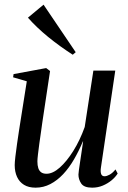

<svg xmlns="http://www.w3.org/2000/svg" viewBox="-20 -812 560 842"><path d="M136 11Q105.5 11 85.2 -1.5Q65 -14 54.8 -36.2Q44.5 -58.5 44.5 -88Q44.5 -100 47.5 -125.8Q50.5 -151.5 54.8 -181.5Q59 -211.5 63 -236.8Q67 -262 68.5 -272L97.5 -455.5L37.5 -473L39.5 -487L182.5 -513.5L199.5 -500.5L165.5 -274.5Q163.5 -258.5 159.8 -233.5Q156 -208.5 152.5 -182.5Q149 -156.5 146.5 -135Q144 -113.5 144 -104.5Q144 -86.5 148 -74.5Q152 -62.5 160.8 -56.2Q169.5 -50 184 -50Q211.5 -50 242 -77Q272.5 -104 301.5 -150.2Q330.5 -196.5 351.5 -255L389.5 -502.5H485.5L422.5 -76.5Q420 -59.5 423.5 -49.2Q427 -39 438.5 -39Q448 -39 461 -46.2Q474 -53.5 486.5 -69L496 -51Q486 -35 469 -21Q452 -7 430.5 2Q409 11 384 11Q348.5 11 336.2 -7.2Q324 -25.5 324 -46.5Q324 -51 326.2 -67.8Q328.5 -84.5 332 -107.2Q335.5 -130 338.8 -152.8Q342 -175.5 344.5 -192H343.5Q326 -150 304.5 -113Q283 -76 257 -48.2Q231 -20.5 200.8 -4.8Q170.5 11 136 11ZM299 -572Q272 -589.5 244.5 -609.2Q217 -629 191.2 -650Q165.5 -671 143 -692.5Q120.5 -714 102.5 -734.5L171 -791.5L312 -583Z"/></svg>

Font: Merriweather 144pt
Style: Italic
Weight: 400
Italic angle: -7.8°
Version: Version 2.101